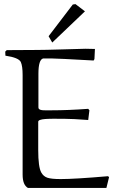

<svg xmlns="http://www.w3.org/2000/svg" viewBox="-20 -929 565 949"><path d="M238.3 -718.8 220.2 -750 339.8 -906.7 353 -908.7 399.9 -873ZM416 -335.9Q337.9 -341.8 297.9 -341.8Q290.5 -341.8 278.3 -341.8Q266.1 -341.8 258.1 -342Q250 -342.3 238.8 -342Q227.5 -341.8 220 -341.6Q212.4 -341.3 203.6 -340.8Q194.8 -340.3 189.2 -339.1Q183.6 -337.9 178.7 -336.4Q173.8 -335 171.4 -332.5Q168.9 -330.1 168.9 -327.1V-188Q168.9 -103 184.1 -76.2Q194.8 -57.1 214.4 -50.5Q233.9 -43.9 279.8 -43.9Q350.1 -43.9 514.2 -58.1L519 -53.2L505.9 0H118.2Q91.8 -14.6 91.8 -65.9V-558.1Q91.8 -602.1 83 -622.1Q73.2 -644 6.8 -653.8L5.9 -673.8L13.2 -681.2L161.1 -682.1Q199.7 -682.1 286.9 -684.8Q374 -687.5 402.8 -688Q436 -688 449.2 -687L446.8 -637.2L442.9 -629.9Q262.2 -640.1 233.9 -640.1H193.8Q169.9 -635.3 169.9 -564V-397.9Q169.9 -395 170.9 -392.8Q171.9 -390.6 174.1 -389.2Q176.3 -387.7 178.7 -386.7Q181.2 -385.7 185.3 -385Q189.5 -384.3 192.9 -384Q196.3 -383.8 202.4 -383.8Q208.5 -383.8 212.6 -383.8Q216.8 -383.8 223.9 -383.8Q231 -383.8 235.8 -383.8Q316.4 -383.8 416 -391.1L421.9 -383.8Z"/></svg>

Font: Aref Ruqaa
Style: Regular
Weight: 400
Designer: Abdoulla Aref
Version: Version 0.7